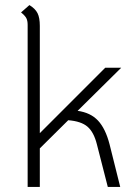

<svg xmlns="http://www.w3.org/2000/svg" viewBox="-20 -737 535 757"><path d="M412 -168 454 0H405L362 -168Q350 -216 325 -237.5Q300 -259 249 -263L137 -152V0H89V-639Q89 -655 84 -665Q79 -675 63 -688L96 -717Q119 -703 128 -685Q137 -667 137 -635V-212L395 -470H458L286 -300Q337 -293 366.5 -261.5Q396 -230 412 -168Z"/></svg>

Font: KoHo Light
Style: Regular
Weight: 300
Version: Version 1.000; ttfautohint (v1.6)